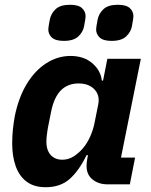

<svg xmlns="http://www.w3.org/2000/svg" viewBox="-20 -771 631 803"><path d="M523 0H430Q393 0 367.5 -20Q342 -40 342 -77Q342 -85 343 -94Q344 -103 345 -107L348 -122H342Q311 -58 272 -23Q233 12 171 12Q122 12 91 -11.5Q60 -35 45.5 -76.5Q31 -118 31 -170Q31 -202 34 -230.5Q37 -259 42 -286Q58 -364 92 -420Q126 -476 173.5 -506.5Q221 -537 275 -537Q330 -537 365.5 -507Q401 -477 406 -434H411L429 -525H569L486 -112H545ZM240 -103Q267 -103 289 -117.5Q311 -132 327 -151Q344 -171 356.5 -198.5Q369 -226 375 -255L391 -335Q396 -360 387 -379.5Q378 -399 358 -410.5Q338 -422 309 -422Q263 -422 234.5 -393Q206 -364 194 -305L180 -235Q178 -225 176 -207.5Q174 -190 174 -178Q174 -155 182 -138Q190 -121 205 -112Q220 -103 240 -103ZM247 -600Q212 -600 197 -614Q182 -628 182 -648Q182 -653 183.5 -662Q185 -671 188 -688Q193 -714 212.5 -732.5Q232 -751 273 -751Q308 -751 323 -737Q338 -723 338 -703Q338 -698 336.5 -689Q335 -680 332 -663Q328 -638 308 -619Q288 -600 247 -600ZM447 -600Q412 -600 397 -614Q382 -628 382 -648Q382 -653 383.5 -662Q385 -671 388 -688Q393 -714 412.5 -732.5Q432 -751 473 -751Q508 -751 523 -737Q538 -723 538 -703Q538 -698 536.5 -689Q535 -680 532 -663Q528 -638 508 -619Q488 -600 447 -600Z"/></svg>

Font: IBM Plex Sans Var
Style: Italic
Weight: 400
Italic angle: -11.31°
Designer: Mike Abbink, Paul van der Laan, Pieter van Rosmalen
Foundry: Bold Monday
Version: Version 1.001